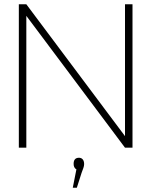

<svg xmlns="http://www.w3.org/2000/svg" viewBox="-20 -690 707 897"><path d="M68 -670V0H103V-616L564 0H599V-670H564V-54L103 -670ZM320 187H339L361 118C368 98 373 89 373 77V76C373 57 363 47 349 47C332 47 324 57 324 75V76C324 86 327 96 337 101Z"/></svg>

Font: LT Wave Text Thin
Style: Regular
Weight: 100
Designer: Daniel Lyons
Version: Version 2.5 (Glyphs App)